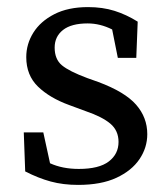

<svg xmlns="http://www.w3.org/2000/svg" viewBox="-20 -508 474 541"><path d="M200 13Q158 13 123 3.5Q88 -6 51 -25L47 -135H102L121 -48Q156 -32 202 -32Q259 -32 286.5 -53Q314 -74 314 -108Q314 -140 291 -159.5Q268 -179 221 -195L175 -212Q120 -232 87 -264Q54 -296 54 -347Q54 -384 74 -416Q94 -448 133 -468Q172 -488 228 -488Q269 -488 302.5 -477.5Q336 -467 368 -447L364 -345H312L296 -425Q262 -442 227 -442Q181 -442 157.5 -423.5Q134 -405 134 -374Q134 -341 154.5 -324Q175 -307 226 -288L257 -277Q332 -249 363.5 -213Q395 -177 395 -130Q395 -92 373 -59.5Q351 -27 308 -7Q265 13 200 13Z"/></svg>

Font: Source Serif Pro
Style: Regular
Weight: 400
Designer: Frank Grießhammer
Foundry: Adobe Systems Incorporated
Version: Version 3.001;hotconv 1.0.111;makeotfexe 2.5.65597